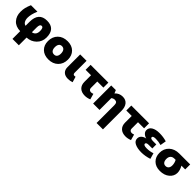

<svg xmlns="http://www.w3.org/2000/svg" viewBox="363 -1981 3679 3679"><g transform="rotate(45 2203.0 -141.5)"><path d="M741 -264Q741 -150 662.5 -73.5Q584 3 470 8V217H297V8Q171 5 104.5 -70Q38 -145 38 -258Q38 -323 50 -372Q62 -421 91 -490H267Q214 -366 214 -277Q214 -219 236.5 -182Q259 -145 297 -138V-245Q297 -500 521 -500Q741 -500 741 -264ZM470 -268V-137Q509 -140 537 -171.5Q565 -203 565 -263Q565 -356 519 -356Q470 -356 470 -268Z M1060 10Q944 10 875.5 -57Q807 -124 807 -235Q807 -354 881 -427Q955 -500 1078 -500Q1194 -500 1262 -433Q1330 -366 1330 -254Q1330 -136 1256 -63Q1182 10 1060 10ZM1071 -134Q1112 -134 1133 -162Q1154 -190 1154 -240Q1154 -295 1131.5 -325.5Q1109 -356 1066 -356Q1025 -356 1004 -327Q983 -298 983 -246Q983 -193 1005.5 -163.5Q1028 -134 1071 -134Z M1589 8Q1511 8 1468 -32.5Q1425 -73 1425 -147V-490H1598V-168Q1598 -121 1638 -121Q1652 -121 1665 -125L1699 -11Q1647 8 1589 8Z M2047 8Q1956 8 1905 -40.5Q1854 -89 1854 -176V-355H1707V-490H2189V-355H2024V-181Q2024 -154 2040.5 -138.5Q2057 -123 2085 -123Q2108 -123 2138 -135L2171 -18Q2108 8 2047 8Z M2266 0V-490H2391L2418 -426Q2480 -496 2575 -496Q2658 -496 2703.5 -440.5Q2749 -385 2749 -284V217H2576V-265Q2576 -307 2560.5 -326.5Q2545 -346 2510 -346Q2471 -346 2439 -320V0Z M3150 8Q3059 8 3008 -40.5Q2957 -89 2957 -176V-355H2810V-490H3292V-355H3127V-181Q3127 -154 3143.5 -138.5Q3160 -123 3188 -123Q3211 -123 3241 -135L3274 -18Q3211 8 3150 8Z M3578 10Q3472 10 3403.5 -23.5Q3335 -57 3335 -123Q3335 -173 3371.5 -205.5Q3408 -238 3461 -246Q3414 -257 3380.5 -288Q3347 -319 3347 -363Q3347 -428 3407 -464Q3467 -500 3567 -500Q3670 -500 3762 -472L3741 -351Q3667 -372 3594 -372Q3515 -372 3515 -337Q3515 -302 3587 -302H3676V-193H3579Q3511 -193 3511 -157Q3511 -118 3599 -118Q3681 -118 3757 -144L3791 -26Q3681 10 3578 10Z M4349 -205Q4349 -115 4275 -52.5Q4201 10 4082 10Q3967 10 3899.5 -57Q3832 -124 3832 -231Q3832 -347 3909.5 -418.5Q3987 -490 4111 -490H4406V-355H4304Q4349 -276 4349 -205ZM4093 -134Q4133 -134 4155.5 -161Q4178 -188 4178 -235Q4178 -296 4147 -355H4117Q4063 -355 4035.5 -325Q4008 -295 4008 -244Q4008 -192 4030 -163Q4052 -134 4093 -134Z"/></g></svg>

Font: Cantarell Extra Bold
Style: Regular
Weight: 800
Designer: Dave Crossland, Nikolaus Waxweiler, Florian Fecher, Jacques Le Bailly, Eben Sorkin, Alexei Vanyashin, Alexios Zavras, Em
Version: Version 0.303